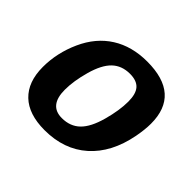

<svg xmlns="http://www.w3.org/2000/svg" viewBox="-134 -698 868 868"><g transform="rotate(45 300.0 -264.0)"><path d="M244.6 9.8Q143.1 9.8 90.1 -41Q37.1 -91.8 37.1 -187Q37.1 -276.9 75.9 -362.8Q114.7 -448.7 185.5 -493.4Q256.3 -538.1 354 -538.1Q564.5 -538.1 564.5 -351.1Q564.5 -314 555.2 -264.6Q529.8 -133.3 449.2 -61.8Q368.7 9.8 244.6 9.8ZM421.4 -349.1Q421.4 -398.4 401.4 -421.1Q381.3 -443.8 337.9 -443.8Q285.6 -443.8 252.4 -411.9Q219.2 -379.9 199.7 -310.1Q180.2 -240.2 180.2 -184.6Q180.2 -84 261.2 -84Q314.5 -84 348.1 -116.7Q381.8 -149.4 401.6 -221.4Q421.4 -293.5 421.4 -349.1Z"/></g></svg>

Font: Liberation Mono
Style: Bold Italic
Weight: 700
Italic angle: -12°
Monospace: yes
Designer: Steve Matteson
Foundry: Ascender Corporation
Version: Version 2.1.5